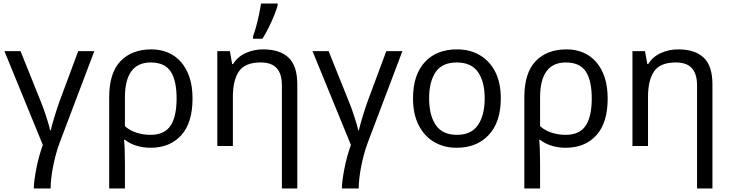

<svg xmlns="http://www.w3.org/2000/svg" viewBox="-20 -825 4127 1085"><path d="M96 -536 209 -255Q217 -236 225.5 -212.5Q234 -189 241.5 -165.5Q249 -142 255 -121.5Q261 -101 263 -89H267Q269 -100 275 -121Q281 -142 288 -165.5Q295 -189 302.5 -212Q310 -235 316 -251L422 -536H513L315 -13Q304 17 295 51Q286 85 279.5 118.5Q273 152 269.5 183.5Q266 215 266 240H171Q171 219 175 189.5Q179 160 185.5 126.5Q192 93 201.5 58.5Q211 24 222 -6L5 -536Z M597 240V-275Q597 -413 661 -479.5Q725 -546 836 -546Q887 -546 929.5 -528Q972 -510 1003 -474.5Q1034 -439 1051 -387.5Q1068 -336 1068 -268Q1068 -131 1004 -60.5Q940 10 831 10Q789 10 751.5 -1.5Q714 -13 686 -35H681Q683 -18 684.5 17.5Q686 53 686 98V240ZM686 -274V-112Q714 -87 752 -75Q790 -63 830 -63Q909 -63 943.5 -114.5Q978 -166 978 -268Q978 -371 944 -421.5Q910 -472 832 -472Q686 -472 686 -274Z M1466 -546Q1562 -546 1611 -499Q1660 -452 1660 -349V240H1573V-343Q1573 -407 1544 -439.5Q1515 -472 1453 -472Q1365 -472 1330.5 -422Q1296 -372 1296 -278V0H1208V-536H1279L1292 -463H1297Q1323 -505 1369 -525.5Q1415 -546 1466 -546ZM1410 -606V-620Q1419 -644 1428 -677Q1437 -710 1444 -744Q1451 -778 1455 -805H1549V-794Q1543 -772 1529.5 -738.5Q1516 -705 1498.5 -669.5Q1481 -634 1463 -606Z M1837 -536 1950 -255Q1958 -236 1966.5 -212.5Q1975 -189 1982.5 -165.5Q1990 -142 1996 -121.5Q2002 -101 2004 -89H2008Q2010 -100 2016 -121Q2022 -142 2029 -165.5Q2036 -189 2043.5 -212Q2051 -235 2057 -251L2163 -536H2254L2056 -13Q2045 17 2036 51Q2027 85 2020.5 118.5Q2014 152 2010.5 183.5Q2007 215 2007 240H1912Q1912 219 1916 189.5Q1920 160 1926.5 126.5Q1933 93 1942.5 58.5Q1952 24 1963 -6L1746 -536Z M2810 -269Q2810 -136 2742.5 -63Q2675 10 2560 10Q2489 10 2433.5 -22.5Q2378 -55 2346 -117.5Q2314 -180 2314 -269Q2314 -402 2380.5 -474Q2447 -546 2563 -546Q2635 -546 2691 -513.5Q2747 -481 2778.5 -419.5Q2810 -358 2810 -269ZM2405 -269Q2405 -174 2442.5 -118.5Q2480 -63 2562 -63Q2643 -63 2681 -118.5Q2719 -174 2719 -269Q2719 -364 2681 -418Q2643 -472 2561 -472Q2479 -472 2442 -418Q2405 -364 2405 -269Z M2943 240V-275Q2943 -413 3007 -479.5Q3071 -546 3182 -546Q3233 -546 3275.5 -528Q3318 -510 3349 -474.5Q3380 -439 3397 -387.5Q3414 -336 3414 -268Q3414 -131 3350 -60.5Q3286 10 3177 10Q3135 10 3097.5 -1.5Q3060 -13 3032 -35H3027Q3029 -18 3030.5 17.5Q3032 53 3032 98V240ZM3032 -274V-112Q3060 -87 3098 -75Q3136 -63 3176 -63Q3255 -63 3289.5 -114.5Q3324 -166 3324 -268Q3324 -371 3290 -421.5Q3256 -472 3178 -472Q3032 -472 3032 -274Z M3812 -546Q3908 -546 3957 -499Q4006 -452 4006 -349V240H3919V-343Q3919 -407 3890 -439.5Q3861 -472 3799 -472Q3711 -472 3676.5 -422Q3642 -372 3642 -278V0H3554V-536H3625L3638 -463H3643Q3669 -505 3715 -525.5Q3761 -546 3812 -546Z"/></svg>

Font: BC Sans
Style: Regular
Weight: 400
Designer: Monotype Design Team
Province of B.C.
Foundry: Monotype Imaging Inc.
Version: Version 2.000;GOOG;noto-source:20170915:90ef993387c0